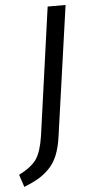

<svg xmlns="http://www.w3.org/2000/svg" viewBox="-100 -721 411 886"><g transform="rotate(-5 105.5 -278.0)"><path d="M238.8 -688 153.8 -87.9Q147 -37.1 132.3 -0.7Q117.7 35.6 93.3 60.3Q68.8 85 42.5 100.3Q16.1 115.7 -23.9 131.8L-43 74.2Q17.1 43.5 39.8 9.3Q62.5 -24.9 73.2 -96.2L155.8 -688Z"/></g></svg>

Font: Fira Sans Compressed Book
Style: Italic
Weight: 350
Width: 3
Italic angle: -8°
Designer: Carrois Corporate & Edenspiekermann AG
Foundry: Carrois Corporate GbR & Edenspiekermann AG
Version: Version 4.203;PS 004.203;hotconv 1.0.88;makeotf.lib2.5.64775